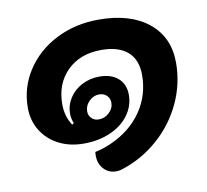

<svg xmlns="http://www.w3.org/2000/svg" viewBox="-69 -585 793 734"><g transform="rotate(-10 327.5 -217.5)"><path d="M325 74Q296 74 277 53.5Q258 33 258 2Q258 -8 259 -13Q283 -17 319 -32Q399 -67 442.5 -130Q486 -193 486 -272Q486 -331 451 -362Q416 -393 348 -393Q266 -393 216 -343.5Q166 -294 166 -214Q166 -167 190 -131L197 -136Q189 -155 189 -173Q189 -206 207 -234Q225 -262 256 -278Q287 -294 324 -294Q370 -294 396.5 -270.5Q423 -247 423 -206Q423 -163 397 -127.5Q371 -92 325 -72Q279 -52 222 -52Q167 -52 124.5 -74Q82 -96 58 -135Q34 -174 34 -224Q34 -303 77 -368.5Q120 -434 194 -471.5Q268 -509 359 -509Q481 -509 551.5 -452Q622 -395 622 -296Q622 -214 587.5 -140Q553 -66 491 -11Q429 44 349 70Q338 74 325 74ZM352 -188Q352 -205 340.5 -216Q329 -227 311 -227Q289 -227 272 -210Q255 -193 255 -171Q255 -155 266 -144Q277 -133 294 -133Q317 -133 334.5 -149.5Q352 -166 352 -188Z"/></g></svg>

Font: K2D ExtraBold
Style: Italic
Weight: 800
Italic angle: -10°
Designer: Katatrad Aksorn Co.,Ltd.
Foundry: Cadson Demak Co.,Ltd.
Version: Version 1.000; ttfautohint (v1.6)